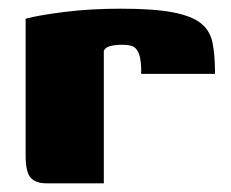

<svg xmlns="http://www.w3.org/2000/svg" viewBox="-20 -422 531 442"><path d="M219 0H87Q62 0 50.5 -13Q39 -26 39 -64V-379Q69 -387 128.5 -394.5Q188 -402 258 -402Q335 -402 378.5 -393.5Q422 -385 443 -368Q464 -351 469.5 -322.5Q475 -294 475 -252H305V-266Q304 -291 298 -302.5Q292 -314 282.5 -316.5Q273 -319 262 -319Q246 -319 234 -316Q222 -313 219 -305Z"/></svg>

Font: Genos ExtraBold
Style: Regular
Weight: 800
Designer: Robert E. Leuschke
Foundry: Robert E. Leuschke
Version: Version 1.010